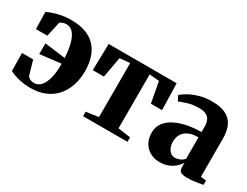

<svg xmlns="http://www.w3.org/2000/svg" viewBox="-58 -929 1718 1333"><g transform="rotate(30 801.0 -262.5)"><path d="M209.5 13.5Q163.5 13.5 119.8 3.2Q76 -7 42 -24.5L40 -168H129.5L161.5 -57.5Q163.5 -51 170.5 -44.2Q177.5 -37.5 189.2 -33.2Q201 -29 215.5 -29Q248.5 -29 271.2 -55.8Q294 -82.5 305.5 -130.5Q317 -178.5 315.5 -241L147.5 -221.5V-307.5L314 -286Q311 -346.5 299 -393.8Q287 -441 264.8 -468.2Q242.5 -495.5 208 -495.5Q192.5 -495.5 179.5 -490.5Q166.5 -485.5 158.5 -479L132.5 -360H41L38 -496Q75.5 -514.5 123.2 -526Q171 -537.5 223.5 -537.5Q290.5 -537.5 339.5 -519.5Q388.5 -501.5 420 -467.2Q451.5 -433 467 -384.5Q482.5 -336 482.5 -275.5Q482.5 -214.5 465.2 -162Q448 -109.5 413.8 -70Q379.5 -30.5 328.2 -8.5Q277 13.5 209.5 13.5Z M626.5 0V-36L725.5 -50V-482.5L644.5 -475.5L614.5 -310.5H525L530 -523H1075L1080.5 -310.5H991L960.5 -475.5L882 -482.5V-50L982.5 -36V0Z M1246 11Q1203 11 1169 -7.2Q1135 -25.5 1115.5 -59.5Q1096 -93.5 1096 -140.5Q1096 -187.5 1121.8 -221Q1147.5 -254.5 1190.5 -275.2Q1233.5 -296 1286.5 -305.8Q1339.5 -315.5 1394 -315.5V-360.5Q1394 -389 1384.5 -409.5Q1375 -430 1354 -441Q1333 -452 1298.5 -452Q1246.5 -452 1207 -439.5Q1167.5 -427 1145 -417.5L1124.5 -457.5Q1140 -472 1172 -490.5Q1204 -509 1250.2 -523Q1296.5 -537 1354 -537Q1418 -537 1460.5 -517.2Q1503 -497.5 1524.2 -456Q1545.5 -414.5 1545.5 -349V-45L1589.5 -39.5V-5.5Q1578.5 -3.5 1558.2 0.2Q1538 4 1513.8 6.8Q1489.5 9.5 1466.5 9.5Q1432 9.5 1415.2 1Q1398.5 -7.5 1398.5 -37.5V-73Q1388.5 -54.5 1367.5 -35Q1346.5 -15.5 1315.8 -2.2Q1285 11 1246 11ZM1323.5 -68.5Q1341 -68.5 1361.2 -77.2Q1381.5 -86 1394 -102V-273.5Q1344.5 -273.5 1314 -258.5Q1283.5 -243.5 1269.2 -218Q1255 -192.5 1255 -160.5Q1255 -132.5 1263.8 -112Q1272.5 -91.5 1288 -80Q1303.5 -68.5 1323.5 -68.5Z"/></g></svg>

Font: Merriweather 96pt ExtraBold
Style: Regular
Weight: 800
Version: Version 2.100